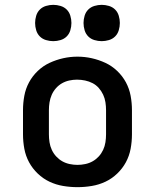

<svg xmlns="http://www.w3.org/2000/svg" viewBox="-20 -765 640 793"><path d="M300 8Q270 8 240.5 3Q211 -2 184.5 -14.5Q158 -27 136 -48Q114 -69 100 -95Q86 -121 80.5 -150.5Q75 -180 75 -210V-310Q75 -340 80.5 -369.5Q86 -399 100 -425Q114 -451 136 -472Q158 -493 185 -505.5Q212 -518 241 -524.5Q270 -531 300 -531Q330 -531 359 -524.5Q388 -518 415 -505.5Q442 -493 464 -472Q486 -451 500 -425Q514 -399 519.5 -369.5Q525 -340 525 -310V-210Q525 -180 519.5 -150.5Q514 -121 500 -95Q486 -69 464 -48Q442 -27 415.5 -14.5Q389 -2 359.5 3Q330 8 300 8ZM300 -84Q316 -84 332.5 -87.5Q349 -91 363 -99Q377 -107 388 -119Q399 -131 406 -146Q413 -161 415.5 -177.5Q418 -194 418 -210V-310Q418 -326 415.5 -342.5Q413 -359 406 -374Q399 -389 388 -401.5Q377 -414 362.5 -421.5Q348 -429 331.5 -432.5Q315 -436 298 -436Q282 -436 266 -432.5Q250 -429 236 -421Q222 -413 211 -400.5Q200 -388 193.5 -373Q187 -358 184.5 -342Q182 -326 182 -310V-210Q182 -194 184.5 -177.5Q187 -161 194 -146Q201 -131 212 -119Q223 -107 237 -99Q251 -91 267.5 -87.5Q284 -84 300 -84ZM400 -595Q385 -595 370 -599.5Q355 -604 344.5 -614.5Q334 -625 329.5 -640Q325 -655 325 -670Q325 -685 329.5 -700Q334 -715 344.5 -725.5Q355 -736 370 -740.5Q385 -745 400 -745Q415 -745 430 -740.5Q445 -736 455.5 -725.5Q466 -715 470.5 -700Q475 -685 475 -670Q475 -655 470.5 -640Q466 -625 455.5 -614.5Q445 -604 430 -599.5Q415 -595 400 -595ZM200 -595Q185 -595 170 -599.5Q155 -604 144.5 -614.5Q134 -625 129.5 -640Q125 -655 125 -670Q125 -685 129.5 -700Q134 -715 144.5 -725.5Q155 -736 170 -740.5Q185 -745 200 -745Q215 -745 230 -740.5Q245 -736 255.5 -725.5Q266 -715 270.5 -700Q275 -685 275 -670Q275 -655 270.5 -640Q266 -625 255.5 -614.5Q245 -604 230 -599.5Q215 -595 200 -595Z"/></svg>

Font: Zed Mono Semibold Extended
Style: Regular
Weight: 600
Width: 7
Monospace: yes
Designer: Belleve Invis
Foundry: Belleve Invis
Version: Version 1.0.0; ttfautohint (v1.8.4)